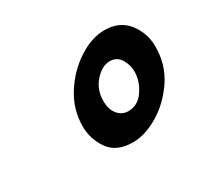

<svg xmlns="http://www.w3.org/2000/svg" viewBox="-69 -706 465 438"><g transform="rotate(-30 163.5 -487.0)"><path d="M325.7 -523.9Q325.7 -476.1 300.5 -439Q275.4 -401.9 240 -380.9Q204.6 -359.9 172.9 -359.9Q129.4 -359.9 110.1 -387.7Q90.8 -415.5 90.8 -448.2Q90.8 -492.7 114.7 -530.5Q138.7 -568.4 174.1 -591.3Q209.5 -614.3 243.2 -614.3Q282.7 -614.3 304.2 -586.9Q325.7 -559.6 325.7 -523.9ZM198.7 -426.8Q224.6 -426.8 240.2 -450.2Q255.9 -473.6 255.9 -498.5Q255.9 -516.1 246.3 -531.5Q236.8 -546.9 218.3 -546.9Q197.8 -546.9 179.2 -525.9Q160.6 -504.9 160.6 -475.6Q160.6 -452.6 171.6 -439.7Q182.6 -426.8 198.7 -426.8Z"/></g></svg>

Font: Gentium Plus
Style: Bold Italic
Weight: 700
Italic angle: -8°
Designer: Victor Gaultney, Annie Olsen, Iska Routamaa, Becca Hirsbrunner
Foundry: SIL International
Version: Version 6.101